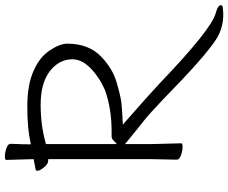

<svg xmlns="http://www.w3.org/2000/svg" viewBox="-92 -648 908 763"><g transform="rotate(-90 361.5 -266.0)"><path d="M258 -223Q364 -130 410 -87Q628 122 692 138Q722 146 723 158Q723 165 712 166Q641 175 585 138Q528 100 429 6L351 -69Q290 -127 267 -145Q246 -161 179 -216L171 -223V-212V-115L174 1Q174 6 160 6Q143 6 125 -1Q109 -7 109 -17L111 -116V-523V-528H106H105Q92 -528 79 -544Q65 -561 65 -570Q65 -578 70 -578L107 -585L111 -586V-590Q108 -682 108 -695Q108 -700 122 -700Q139 -700 157 -693Q172 -687 172 -678Q172 -667 171 -649Q170 -631 170 -603V-597L176 -598Q232 -611 320 -611Q407 -611 462 -586Q517 -562 543.5 -521.5Q570 -481 570 -452Q570 -366 517 -316Q470 -272 419 -257Q366 -241 335 -237Q305 -234 261 -232L248 -231ZM385 -302Q412 -314 433 -328Q508 -378 508 -431.5Q508 -485 460 -522Q412 -558 328 -558Q246 -558 175 -538L171 -537V-533V-267V-255L180 -263Q181 -265 188 -271Q194 -276 202 -276H222Q311 -276 385 -302Z"/></g></svg>

Font: ToneOZ-Pinyin-WenKai-Light
Style: Light
Weight: 300
Designer: Fontworks Inc.
Foundry: ToneOZ
Version: Version 0.240331